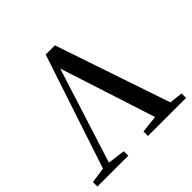

<svg xmlns="http://www.w3.org/2000/svg" viewBox="-184 -918 1095 1095"><g transform="rotate(-45 364.0 -370.5)"><path d="M253 0V-36L147 -50L330 -626L517 -48L412 -36V0H719V-36L638 -45L402 -741H328L99 -50L4 -36V0Z"/></g></svg>

Font: AllPunType SemiBold
Style: Regular
Weight: 600
Version: 1.0